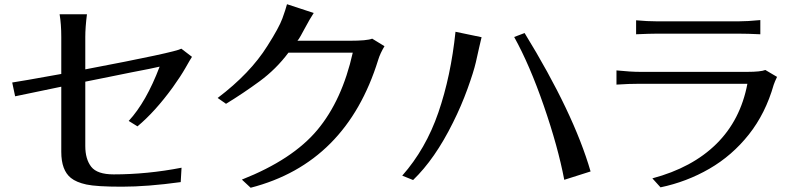

<svg xmlns="http://www.w3.org/2000/svg" viewBox="-20 -841 3713 898"><path d="M37.1 -455.1Q72.3 -460 266.6 -495.1V-668Q266.6 -727.5 258.8 -774.4H386.7Q378.9 -712.9 378.9 -668V-516.6Q800.8 -596.7 828.1 -613.3L877.9 -575.2Q870.1 -563.5 847.7 -523.9Q825.2 -484.4 788.1 -432.6Q705.1 -318.4 623 -250L582 -275.4Q664.1 -364.3 726.6 -529.3L676.8 -518.6Q641.6 -511.7 593.8 -502.4Q545.9 -493.2 490.2 -481.4Q434.6 -469.7 378.9 -459V-158.2Q378.9 -96.7 406.7 -61Q434.6 -25.4 511.7 -25.4Q668 -25.4 829.1 -56.6L825.2 10.7Q668.9 32.2 550.3 32.2Q431.6 32.2 384.3 22Q336.9 11.7 311.5 -8.8Q266.6 -44.9 266.6 -130.9V-435.5L50.8 -390.6Z M998 -382.8Q1150.4 -498 1230.5 -626Q1285.2 -711.9 1300.8 -754.9Q1316.4 -797.9 1322.3 -821.3L1447.3 -780.3Q1428.7 -752 1405.3 -708Q1381.8 -664.1 1377.9 -659.2Q1374 -654.3 1371.1 -650.4H1615.2Q1697.3 -650.4 1720.7 -660.2L1778.3 -625Q1757.8 -590.8 1749 -561.5Q1599.6 -78.1 1152.3 37.1L1111.3 -1Q1348.6 -94.7 1464.4 -233.4Q1580.1 -372.1 1629.9 -594.7H1329.1Q1271.5 -517.6 1194.3 -460.9Q1117.2 -404.3 1037.1 -355.5Z M1861.3 -19.5Q1971.7 -144.5 2030.3 -314.9Q2088.9 -485.4 2110.4 -692.4L2232.4 -667Q2227.5 -648.4 2221.7 -621.6Q2215.8 -594.7 2205.6 -549.8Q2195.3 -504.9 2166.5 -425.3Q2137.7 -345.7 2098.6 -267.6Q2014.6 -97.7 1912.1 1ZM2384.8 -668 2433.6 -686.5Q2663.1 -312.5 2742.2 -39.1L2619.1 0Q2589.8 -154.3 2523.4 -346.2Q2457 -538.1 2384.8 -668Z M2863.3 -445.3V-511.7Q2930.7 -504.9 2973.6 -504.9H3475.6Q3537.1 -504.9 3559.6 -513.7L3614.3 -481.4Q3603.5 -459 3598.6 -444.3Q3560.5 -310.5 3482.4 -211.9Q3404.3 -113.3 3297.9 -51.8Q3191.4 9.8 3069.3 35.2L3031.2 -6.8Q3217.8 -56.6 3330.6 -168Q3443.4 -279.3 3475.6 -449.2H2973.6Q2921.9 -449.2 2863.3 -445.3ZM2955.1 -680.7V-746.1Q3007.8 -741.2 3053.7 -741.2H3433.6Q3475.6 -741.2 3536.1 -747.1V-680.7Q3476.6 -683.6 3432.6 -683.6H3053.7Q3020.5 -683.6 2955.1 -680.7Z"/></svg>

Font: GenEi LateMin P v2
Style: Medium
Weight: 500
Designer: o_tamon (Modified)
Foundry: o_tamon / Adobe Systems Incorporated / FONT 910 / Philipp H. Poll
Version: Version 2.1;Original Version 1.004